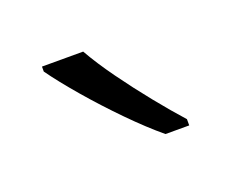

<svg xmlns="http://www.w3.org/2000/svg" viewBox="-45 -830 348 289"><g transform="rotate(-20 129.0 -685.5)"><path d="M106 -765Q119 -742 138.5 -715Q158 -688 179 -662Q200 -636 218 -616V-606H180Q157 -625 130 -652.5Q103 -680 79 -708Q55 -736 40 -757V-765Z"/></g></svg>

Font: Noto Sans Georgian SemiCondensed Light
Style: Regular
Weight: 300
Width: 4
Designer: Monotype Design Team, Akaki Razmadze
Foundry: Google LLC
Version: Version 2.005; ttfautohint (v1.8.4.7-5d5b)